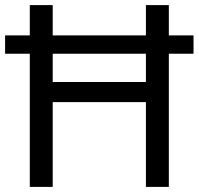

<svg xmlns="http://www.w3.org/2000/svg" viewBox="-20 -734 781 754"><path d="M97 0V-523H0V-595H97V-714H187V-595H553V-714H643V-595H740V-523H643V0H553V-333H187V0ZM187 -412H553V-523H187Z"/></svg>

Font: Noto Serif Ottoman Siyaq
Style: Regular
Weight: 400
Designer: Sérgio Martins
Version: Version 1.005; ttfautohint (v1.8.4.7-5d5b)